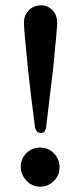

<svg xmlns="http://www.w3.org/2000/svg" viewBox="-20 -691 303 722"><path d="M135 -671Q159 -671 177 -653Q195 -635 195 -604Q195 -585 180 -435Q173 -377 166.5 -322.5Q160 -268 154 -216Q151 -191 134 -191Q114 -191 111 -217Q104 -273 97.5 -324.5Q91 -376 86 -424Q79 -498 74.5 -543Q70 -588 70 -605Q70 -634 89 -653Q107 -671 135 -671ZM58 -64Q58 -94 79 -115Q100 -136 131 -136Q162 -136 183 -114Q204 -92 204 -62Q204 -32 183 -11Q161 11 132 11Q101 11 80 -11Q58 -35 58 -64Z"/></svg>

Font: Amiri
Style: Bold Italic
Weight: 700
Italic angle: 10°
Designer: Khaled Hosny
Version: Version 0.113